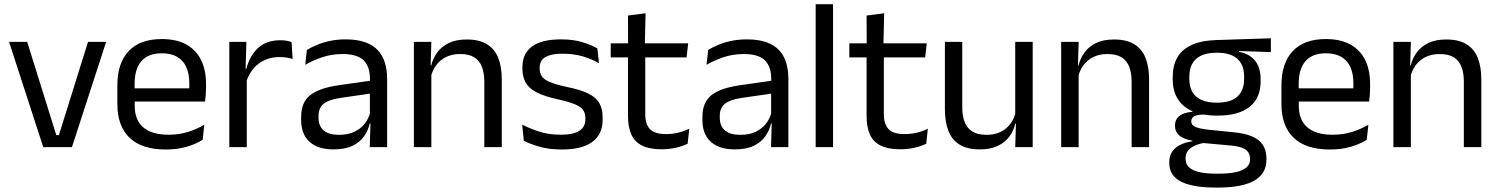

<svg xmlns="http://www.w3.org/2000/svg" viewBox="-20 -682 6946 890"><path d="M241 -55.5H253L388 -488H472L313.5 0H180.5L22 -488H106Z M748.5 11Q637 11 580.5 -43.5Q524 -98 524 -199.5V-286.5Q524 -389.5 576.5 -445.2Q629 -501 730 -501Q798 -501 843.5 -475.8Q889 -450.5 912 -404Q935 -357.5 935 -293V-275Q935 -259 933.8 -243Q932.5 -227 930.5 -211.5H856Q857 -235.5 857.2 -257Q857.5 -278.5 857.5 -296.5Q857.5 -341 843.2 -371.8Q829 -402.5 800.8 -418.8Q772.5 -435 730 -435Q667 -435 635.5 -398.5Q604 -362 604 -294V-247.5L604.5 -237.5V-191Q604.5 -160.5 613.5 -136Q622.5 -111.5 641.8 -93.8Q661 -76 690.8 -66.8Q720.5 -57.5 761.5 -57.5Q809 -57.5 850 -70Q891 -82.5 927 -104L919.5 -34Q887 -13.5 844 -1.2Q801 11 748.5 11ZM913.5 -211.5H566.5V-272.5H913.5Z M1120 -298.5 1101.5 -361 1121.5 -362Q1137.5 -424 1176.5 -459.8Q1215.5 -495.5 1280 -495.5Q1296 -495.5 1308.8 -493Q1321.5 -490.5 1331.5 -487L1336.5 -408.5Q1324 -412.5 1308.8 -415Q1293.5 -417.5 1275 -417.5Q1220 -417.5 1179.2 -387Q1138.5 -356.5 1120 -298.5ZM1124 0H1043V-488H1122L1118 -344L1124 -338Z M1774.5 0H1694L1697.5 -118.5L1694.5 -131V-286.5L1695 -315Q1695 -374.5 1664.8 -403Q1634.5 -431.5 1569 -431.5Q1516.5 -431.5 1472.8 -416.5Q1429 -401.5 1395 -381.5L1402.5 -450.5Q1421.5 -462 1447.8 -473.2Q1474 -484.5 1507.8 -492Q1541.5 -499.5 1582 -499.5Q1634.5 -499.5 1671.2 -486.8Q1708 -474 1730.8 -450Q1753.5 -426 1764 -392Q1774.5 -358 1774.5 -316ZM1526 10.5Q1453.5 10.5 1414.8 -24.8Q1376 -60 1376 -125.5V-140Q1376 -207.5 1417.8 -240.8Q1459.5 -274 1550.5 -287L1705 -309L1709.5 -250L1560.5 -228.5Q1504.5 -220.5 1480.5 -201.2Q1456.5 -182 1456.5 -144.5V-136.5Q1456.5 -98 1480.2 -77.5Q1504 -57 1551.5 -57Q1593.5 -57 1623.5 -71.5Q1653.5 -86 1672 -110.5Q1690.5 -135 1697 -165L1709.5 -110H1694Q1687 -78 1667.8 -50.5Q1648.5 -23 1614 -6.2Q1579.5 10.5 1526 10.5Z M2306 0H2225V-303.5Q2225 -343 2214.2 -371.5Q2203.5 -400 2179.2 -415.8Q2155 -431.5 2113 -431.5Q2074.5 -431.5 2046.2 -417Q2018 -402.5 2000.5 -377.8Q1983 -353 1976 -321.5L1961.5 -379H1979Q1987 -412 2007 -439.2Q2027 -466.5 2060.8 -482.8Q2094.5 -499 2143.5 -499Q2201.5 -499 2237.2 -477Q2273 -455 2289.5 -413.8Q2306 -372.5 2306 -312.5ZM1979.5 0H1898.5V-488H1979.5L1976 -371L1979.5 -366.5Z M2584 11Q2525 11 2481 -1.8Q2437 -14.5 2408 -29.5L2400.5 -104.5Q2437 -85.5 2480.8 -71.5Q2524.5 -57.5 2580 -57.5Q2636.5 -57.5 2665 -75.5Q2693.5 -93.5 2693.5 -129V-134.5Q2693.5 -157.5 2682.8 -172.5Q2672 -187.5 2644 -199Q2616 -210.5 2564.5 -222Q2503 -235.5 2467.5 -253.8Q2432 -272 2416.8 -299Q2401.5 -326 2401.5 -365V-369.5Q2401.5 -433.5 2446 -466.5Q2490.5 -499.5 2580 -499.5Q2637.5 -499.5 2679.8 -486.5Q2722 -473.5 2749 -457.5L2756.5 -389Q2724 -408 2682 -420.5Q2640 -433 2587.5 -433Q2549.5 -433 2526 -425.2Q2502.5 -417.5 2492 -403.2Q2481.5 -389 2481.5 -369V-365Q2481.5 -343 2492 -327.8Q2502.5 -312.5 2529.8 -301.2Q2557 -290 2605.5 -279.5Q2668 -267 2704.8 -249.5Q2741.5 -232 2757.5 -205.2Q2773.5 -178.5 2773.5 -136.5V-128Q2773.5 -59 2725.5 -24Q2677.5 11 2584 11Z M3047.5 10Q2991 10 2956.5 -7Q2922 -24 2906.5 -58.5Q2891 -93 2891 -144.5V-452.5H2971V-154Q2971 -106 2993 -83.2Q3015 -60.5 3067 -60.5Q3096.5 -60.5 3123.8 -67Q3151 -73.5 3175 -85.5L3167.5 -16Q3144 -4 3112.5 3Q3081 10 3047.5 10ZM3162.5 -416H2811V-481H3170ZM2969 -473H2891.5L2891 -610L2972.5 -620.5Z M3634.5 0H3554L3557.5 -118.5L3554.5 -131V-286.5L3555 -315Q3555 -374.5 3524.8 -403Q3494.5 -431.5 3429 -431.5Q3376.5 -431.5 3332.8 -416.5Q3289 -401.5 3255 -381.5L3262.5 -450.5Q3281.5 -462 3307.8 -473.2Q3334 -484.5 3367.8 -492Q3401.5 -499.5 3442 -499.5Q3494.5 -499.5 3531.2 -486.8Q3568 -474 3590.8 -450Q3613.5 -426 3624 -392Q3634.5 -358 3634.5 -316ZM3386 10.5Q3313.5 10.5 3274.8 -24.8Q3236 -60 3236 -125.5V-140Q3236 -207.5 3277.8 -240.8Q3319.5 -274 3410.5 -287L3565 -309L3569.5 -250L3420.5 -228.5Q3364.5 -220.5 3340.5 -201.2Q3316.5 -182 3316.5 -144.5V-136.5Q3316.5 -98 3340.2 -77.5Q3364 -57 3411.5 -57Q3453.5 -57 3483.5 -71.5Q3513.5 -86 3532 -110.5Q3550.5 -135 3557 -165L3569.5 -110H3554Q3547 -78 3527.8 -50.5Q3508.5 -23 3474 -6.2Q3439.5 10.5 3386 10.5Z M3841.5 0H3761V-662.5H3841.5Z M4153.5 10Q4097 10 4062.5 -7Q4028 -24 4012.5 -58.5Q3997 -93 3997 -144.5V-452.5H4077V-154Q4077 -106 4099 -83.2Q4121 -60.5 4173 -60.5Q4202.5 -60.5 4229.8 -67Q4257 -73.5 4281 -85.5L4273.5 -16Q4250 -4 4218.5 3Q4187 10 4153.5 10ZM4268.5 -416H3917V-481H4276ZM4075 -473H3997.5L3997 -610L4078.5 -620.5Z M4360 -488H4440.5V-184.5Q4440.5 -146 4451.2 -117.2Q4462 -88.5 4486.5 -72.8Q4511 -57 4552.5 -57Q4591.5 -57 4619.5 -71.2Q4647.5 -85.5 4665.2 -110.5Q4683 -135.5 4689.5 -167L4704 -109.5H4686.5Q4679 -76.5 4659 -49.2Q4639 -22 4605.2 -5.8Q4571.5 10.5 4522 10.5Q4464.5 10.5 4428.8 -11.2Q4393 -33 4376.5 -74.8Q4360 -116.5 4360 -175.5ZM4686 -488H4767V0H4686L4689.5 -117L4686 -122Z M5306.5 0H5225.5V-303.5Q5225.5 -343 5214.8 -371.5Q5204 -400 5179.8 -415.8Q5155.5 -431.5 5113.5 -431.5Q5075 -431.5 5046.8 -417Q5018.5 -402.5 5001 -377.8Q4983.5 -353 4976.5 -321.5L4962 -379H4979.5Q4987.5 -412 5007.5 -439.2Q5027.5 -466.5 5061.2 -482.8Q5095 -499 5144 -499Q5202 -499 5237.8 -477Q5273.5 -455 5290 -413.8Q5306.5 -372.5 5306.5 -312.5ZM4980 0H4899V-488H4980L4976.5 -371L4980 -366.5Z M5622 -146Q5522.5 -146 5469.2 -189.5Q5416 -233 5416 -314V-326.5Q5416 -377 5436.8 -414.5Q5457.5 -452 5503 -473.2Q5548.5 -494.5 5622 -496.5L5871 -504.5V-440.5L5724 -445.5L5723.5 -442Q5758 -435 5780 -418Q5802 -401 5812.8 -375.5Q5823.5 -350 5823.5 -316V-305Q5823.5 -227.5 5772.5 -186.8Q5721.5 -146 5622 -146ZM5618.5 123H5630Q5675 123 5707.2 116.2Q5739.5 109.5 5757 95Q5774.5 80.5 5774.5 56.5V54.5Q5774.5 26.5 5754.2 11.8Q5734 -3 5685 -7.5L5547 -20L5570 -21Q5542 -17 5520.8 -8Q5499.5 1 5487.5 15.8Q5475.5 30.5 5475.5 52.5V53.5Q5475.5 79 5493 94.5Q5510.5 110 5542.5 116.5Q5574.5 123 5618.5 123ZM5628.5 187.5H5614Q5548 187.5 5500.2 176.2Q5452.5 165 5426.2 139.8Q5400 114.5 5400 72V70Q5400 40 5414.2 20Q5428.5 0 5452.8 -11.5Q5477 -23 5507 -27L5506.5 -30Q5465.5 -37 5446 -54.2Q5426.5 -71.5 5426.5 -99V-99.5Q5426.5 -118.5 5435.2 -132Q5444 -145.5 5461.8 -153.5Q5479.5 -161.5 5507 -163.5V-173.5L5600 -150L5562 -151Q5528 -150.5 5515 -142.8Q5502 -135 5502 -119.5V-119Q5502 -102.5 5520.5 -94Q5539 -85.5 5583.5 -80.5L5702 -68.5Q5779.5 -60.5 5815 -31.2Q5850.5 -2 5850.5 55V57.5Q5850.5 103 5823.5 132Q5796.5 161 5747 174.2Q5697.5 187.5 5628.5 187.5ZM5621 -206Q5663 -206 5690.8 -218.2Q5718.5 -230.5 5732.8 -255.2Q5747 -280 5747 -316V-328Q5747 -363 5733.2 -387.5Q5719.5 -412 5692 -424.8Q5664.5 -437.5 5623 -437.5H5620Q5575 -437.5 5546.8 -423.8Q5518.5 -410 5505.8 -385.2Q5493 -360.5 5493 -327.5V-316Q5493 -280 5507.2 -255.5Q5521.5 -231 5550 -218.5Q5578.5 -206 5621 -206Z M6144.5 11Q6033 11 5976.5 -43.5Q5920 -98 5920 -199.5V-286.5Q5920 -389.5 5972.5 -445.2Q6025 -501 6126 -501Q6194 -501 6239.5 -475.8Q6285 -450.5 6308 -404Q6331 -357.5 6331 -293V-275Q6331 -259 6329.8 -243Q6328.5 -227 6326.5 -211.5H6252Q6253 -235.5 6253.2 -257Q6253.5 -278.5 6253.5 -296.5Q6253.5 -341 6239.2 -371.8Q6225 -402.5 6196.8 -418.8Q6168.5 -435 6126 -435Q6063 -435 6031.5 -398.5Q6000 -362 6000 -294V-247.5L6000.5 -237.5V-191Q6000.5 -160.5 6009.5 -136Q6018.5 -111.5 6037.8 -93.8Q6057 -76 6086.8 -66.8Q6116.5 -57.5 6157.5 -57.5Q6205 -57.5 6246 -70Q6287 -82.5 6323 -104L6315.5 -34Q6283 -13.5 6240 -1.2Q6197 11 6144.5 11ZM6309.5 -211.5H5962.5V-272.5H6309.5Z M6846.5 0H6765.5V-303.5Q6765.5 -343 6754.8 -371.5Q6744 -400 6719.8 -415.8Q6695.5 -431.5 6653.5 -431.5Q6615 -431.5 6586.8 -417Q6558.5 -402.5 6541 -377.8Q6523.5 -353 6516.5 -321.5L6502 -379H6519.5Q6527.5 -412 6547.5 -439.2Q6567.5 -466.5 6601.2 -482.8Q6635 -499 6684 -499Q6742 -499 6777.8 -477Q6813.5 -455 6830 -413.8Q6846.5 -372.5 6846.5 -312.5ZM6520 0H6439V-488H6520L6516.5 -371L6520 -366.5Z"/></svg>

Font: Anek Malayalam Medium
Style: Regular
Weight: 400
Version: Version 1.003